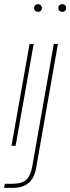

<svg xmlns="http://www.w3.org/2000/svg" viewBox="-44 -710 342 935"><path d="M12 0 100 -496H120L32 0ZM141 -652Q134 -652 128 -657Q122 -662 122 -671Q122 -680 128 -685Q134 -690 141 -690Q148 -690 154 -685Q160 -680 160 -671Q160 -662 154.5 -657Q149 -652 141 -652ZM-24 205 -21 185H15Q64 185 85 164.5Q106 144 113 101L218 -496H238L132 108Q127 137 114 159Q101 181 77 193Q53 205 15 205ZM259 -652Q252 -652 246 -657Q240 -662 240 -671Q240 -680 246 -685Q252 -690 259 -690Q267 -690 272.5 -685Q278 -680 278 -671Q278 -662 272.5 -657Q267 -652 259 -652Z"/></svg>

Font: DM Sans 36pt Thin
Style: Italic
Weight: 250
Italic angle: -10°
Designer: Colophon Foundry, Jonny Pinhorn
Foundry: Colophon Foundry
Version: Version 4.004;gftools[0.9.30]